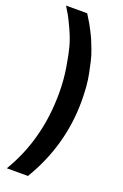

<svg xmlns="http://www.w3.org/2000/svg" viewBox="-171 -749 637 998"><g transform="rotate(20 148.0 -250.0)"><path d="M127 200H10Q132 -3 132 -260Q132 -331 121 -398.5Q110 -466 99 -507Q88 -548 65 -597.5Q42 -647 35.5 -657.5Q29 -668 10 -700H127Q127 -699 139 -680.5Q151 -662 156 -652.5Q161 -643 173.5 -619.5Q186 -596 193.5 -577.5Q201 -559 212 -530.5Q223 -502 229.5 -473.5Q236 -445 243 -411Q250 -377 253 -338.5Q256 -300 256 -260Q256 -15 127 200Z"/></g></svg>

Font: Fivo Sans
Style: Regular
Weight: 700
Designer: Alexander Slobzheninov
Foundry: Alexander Slobzheninov
Version: 1.0